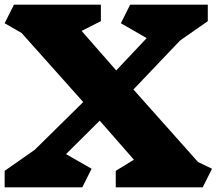

<svg xmlns="http://www.w3.org/2000/svg" viewBox="-20 -806 933 826"><path d="M852 0H478V-71L556 -119L409 -287L264 -143L374 -80L334 0H0V-71L130 -162L338 -367L73 -664L0 -706L40 -786H414V-715L331 -673L480 -503L611 -642L500 -706L540 -786H874V-715L755 -632L554 -421L832 -109L892 -80Z"/></svg>

Font: Inknut Antiqua Black
Style: Regular
Weight: 900
Designer: Claus Eggers Sørensen
Foundry: Claus Eggers Sørensen
Version: Version 1.003; ttfautohint (v1.8.2) -l 8 -r 50 -G 200 -x 14 